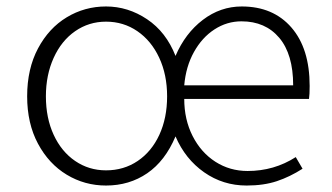

<svg xmlns="http://www.w3.org/2000/svg" viewBox="-20 -561 1028 594"><path d="M64 -263Q64 -348 97.5 -411Q131 -474 186.5 -507.5Q242 -541 308 -541Q376 -541 435 -501.5Q494 -462 523 -388Q553 -458 607.5 -499.5Q662 -541 728 -541Q825 -541 881.5 -476Q938 -411 938 -295Q938 -268 936 -255H550Q550 -191 576 -140Q602 -89 646.5 -60.5Q691 -32 746 -32Q828 -32 895 -75L916 -39Q877 -14 836.5 -0.5Q796 13 743 13Q670 13 611.5 -28Q553 -69 523 -139Q491 -63 435.5 -25Q380 13 308 13Q242 13 186.5 -20.5Q131 -54 97.5 -116.5Q64 -179 64 -263ZM497 -263Q497 -330 472.5 -382.5Q448 -435 405 -464.5Q362 -494 308 -494Q255 -494 212.5 -464.5Q170 -435 146 -382Q122 -329 122 -263Q122 -196 146 -144Q170 -92 212.5 -63Q255 -34 308 -34Q363 -34 406 -63Q449 -92 473 -144Q497 -196 497 -263ZM727 -495Q682 -495 643.5 -470Q605 -445 580 -400Q555 -355 550 -297H887Q887 -393 844 -444Q801 -495 727 -495Z"/></svg>

Font: Nebula Sans Light
Style: Regular
Weight: 300
Designer: Paul D. Hunt for Adobe (as Source Sans)
Foundry: Nebula Entertainment & Broadcasting LLC
Version: Version 1.010